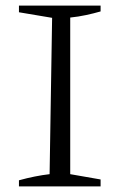

<svg xmlns="http://www.w3.org/2000/svg" viewBox="-20 -669 425 689"><path d="M48 0V-22Q77 -30 104.5 -35.5Q132 -41 158 -44L167 -605L48 -625V-649H341V-628Q317 -621 289 -615Q261 -609 232 -606V-44L341 -25V0Z"/></svg>

Font: Piazzolla 24pt Light
Style: Regular
Weight: 300
Designer: Juan Pablo del Peral
Foundry: Huerta Tipografica
Version: Version 2.005